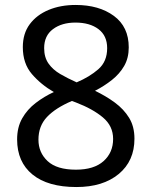

<svg xmlns="http://www.w3.org/2000/svg" viewBox="-20 -744 612 774"><path d="M285 -724Q379 -724 439 -680Q499 -636 499 -553Q499 -510 480.5 -478Q462 -446 431 -421.5Q400 -397 363 -378Q407 -357 443 -330.5Q479 -304 500.5 -269Q522 -234 522 -185Q522 -95 458.5 -42.5Q395 10 288 10Q173 10 111 -40.5Q49 -91 49 -182Q49 -231 69.5 -267Q90 -303 124 -329Q158 -355 197 -373Q145 -403 108.5 -445.5Q72 -488 72 -554Q72 -609 100 -646.5Q128 -684 176 -704Q224 -724 285 -724ZM284 -653Q229 -653 193.5 -626.5Q158 -600 158 -550Q158 -513 175.5 -488Q193 -463 223 -445.5Q253 -428 289 -412Q341 -434 376.5 -465Q412 -496 412 -550Q412 -600 377 -626.5Q342 -653 284 -653ZM135 -181Q135 -129 172 -94.5Q209 -60 286 -60Q359 -60 397.5 -94.5Q436 -129 436 -184Q436 -236 395 -270.5Q354 -305 286 -331L270 -337Q204 -309 169.5 -272.5Q135 -236 135 -181Z"/></svg>

Font: Noto Sans Rejang
Style: Regular
Weight: 400
Designer: Monotype Design Team
Foundry: Monotype Imaging Inc.
Version: Version 2.001; ttfautohint (v1.8.4.7-5d5b)